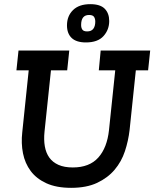

<svg xmlns="http://www.w3.org/2000/svg" viewBox="-20 -893 742 923"><path d="M464 -650H702L692 -555H633L603 -268Q597 -216 580.5 -166Q564 -116 531 -77Q498 -38 447 -14Q396 10 322 10Q251 10 203 -12Q155 -34 127.5 -71Q100 -108 90.5 -156Q81 -204 87 -257L118 -555H59L69 -650H313L303 -555H225L194 -260Q190 -221 195.5 -189.5Q201 -158 217 -135.5Q233 -113 261 -100.5Q289 -88 330 -88Q410 -88 452.5 -135.5Q495 -183 504 -268L534 -555H455ZM393 -689Q347 -689 324.5 -710.5Q302 -732 302 -771Q302 -816 331 -844.5Q360 -873 414 -873Q462 -873 483.5 -851Q505 -829 505 -792Q505 -750 477.5 -719.5Q450 -689 393 -689ZM399 -742Q419 -742 428.5 -754.5Q438 -767 438 -789Q438 -803 432 -812Q426 -821 408 -821Q370 -821 370 -773Q370 -759 376 -750.5Q382 -742 399 -742Z"/></svg>

Font: Zilla Slab SemiBold
Style: Regular
Weight: 600
Designer: Typotheque.com
Foundry: Typotheque type foundry
Version: Version 1.0; 2017